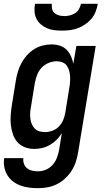

<svg xmlns="http://www.w3.org/2000/svg" viewBox="-29 -770 549 1003"><path d="M169 213Q145 213 122 210Q99 207 77.5 199Q56 191 38.5 177.5Q21 164 9.5 145Q-2 126 -6.5 103Q-11 80 -7 56H93Q91 71 96 85.5Q101 100 112.5 109Q124 118 139 121.5Q154 125 169 125Q190 125 210.5 116.5Q231 108 246 91Q261 74 268.5 53.5Q276 33 280 12L294 -75Q283 -56 267 -40Q251 -24 232 -13Q213 -2 192 3Q171 8 150 8Q124 8 100.5 -1Q77 -10 61.5 -28Q46 -46 38 -70Q30 -94 27.5 -118.5Q25 -143 27 -169.5Q29 -196 33 -221L54 -351Q58 -375 65 -397.5Q72 -420 83.5 -441.5Q95 -463 112 -481.5Q129 -500 149.5 -513Q170 -526 193.5 -532Q217 -538 240 -538Q263 -538 283.5 -531.5Q304 -525 318.5 -510.5Q333 -496 341.5 -477Q350 -458 354 -437L370 -530H471L379 26Q375 51 367 75.5Q359 100 345 122Q331 144 311 162.5Q291 181 267.5 192.5Q244 204 219 208.5Q194 213 169 213ZM206 -80Q225 -80 244.5 -87Q264 -94 278.5 -109Q293 -124 301 -143Q309 -162 312 -181L333 -311Q336 -327 337 -342.5Q338 -358 337 -372.5Q336 -387 332 -401.5Q328 -416 319.5 -427.5Q311 -439 297 -444.5Q283 -450 268 -450Q247 -450 225.5 -441.5Q204 -433 188.5 -416.5Q173 -400 165 -379Q157 -358 153 -337L132 -207Q129 -192 128.5 -177Q128 -162 130 -148Q132 -134 137.5 -121Q143 -108 153 -98Q163 -88 177 -84Q191 -80 206 -80ZM295 -610Q274 -610 254 -612.5Q234 -615 216.5 -622.5Q199 -630 184.5 -642.5Q170 -655 161.5 -672Q153 -689 151.5 -709.5Q150 -730 154 -750H242Q240 -736 243.5 -722.5Q247 -709 256.5 -701Q266 -693 279.5 -689.5Q293 -686 307 -686Q322 -686 336 -689.5Q350 -693 363 -701Q376 -709 383.5 -722.5Q391 -736 394 -750H482Q478 -729 470.5 -709Q463 -689 448.5 -672Q434 -655 415.5 -642.5Q397 -630 377 -622.5Q357 -615 336 -612.5Q315 -610 295 -610Z"/></svg>

Font: Iosevka Curly Semibold Oblique
Style: Regular
Weight: 600
Italic angle: -9°
Monospace: yes
Designer: Belleve Invis
Foundry: Belleve Invis
Version: Version 11.1.0; ttfautohint (v1.8.3)